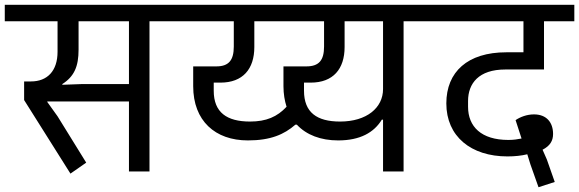

<svg xmlns="http://www.w3.org/2000/svg" viewBox="-40 -718 2425 804"><path d="M255 9 321 -37 201 -231 158 -291V-293H500V0H586V-629H719V-698H-20V-629H201V-501C201 -421 158 -377 90 -377H61V-299ZM221 -366C271 -398 289 -440 289 -510V-629H500V-366H304L221 -363Z M1564 0H1650V-629H1784V-698H679V-629H939V-523C939 -466 918 -440 866 -440H769V-357C769 -212 861 -130 998 -130C1093 -130 1150 -155 1197 -196H1203C1243 -153 1303 -130 1376 -130C1468 -130 1526 -163 1559 -217H1564ZM1007 -209C910 -209 855 -247 855 -338V-372H883C977 -372 1025 -429 1025 -521V-629H1317V-523C1317 -466 1296 -440 1243 -440H1147V-357C1147 -325 1152 -296 1160 -271C1121 -229 1075 -209 1007 -209ZM1384 -209C1287 -209 1233 -247 1233 -338V-372H1261C1355 -372 1403 -429 1403 -521V-629H1564V-345C1564 -267 1496 -209 1384 -209Z M2215 66 2283 44 2250 -50 2232 -91C2263 -107 2276 -128 2276 -157C2276 -205 2249 -239 2196 -239C2166 -239 2138 -228 2119 -215L2144 -138C2129 -135 2111 -132 2089 -132C1975 -132 1920 -188 1920 -271V-295C1920 -369 1965 -427 2076 -427H2238V-629H2365V-698H1744V-629H2152V-499H2080C1918 -499 1829 -417 1829 -285C1829 -147 1932 -63 2085 -63C2115 -63 2144 -66 2168 -72L2181 -30Z"/></svg>

Font: IBM Plex Devanagari Text
Style: Regular
Weight: 450
Designer: Mike Abbink, Paul van der Laan, Pieter van Rosmalen, Erin McLaughlin
Foundry: Bold Monday
Version: Version 1.0